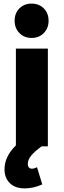

<svg xmlns="http://www.w3.org/2000/svg" viewBox="-20 -810 353 1063"><path d="M61 -695Q61 -737 87.5 -763.5Q114 -790 155 -790Q196 -790 222.5 -763.5Q249 -737 249 -695Q249 -654 222.5 -627Q196 -600 155 -600Q114 -600 87.5 -627Q61 -654 61 -695ZM68 -541H245V0H211Q172 28 153 51Q134 74 134 97Q134 110 140 117Q146 124 157 124Q169 124 185 116L214 211Q165 233 117 233Q64 233 34.5 204Q5 175 5 127Q5 57 68 -5Z"/></svg>

Font: Montserrat arm2
Style: Bold
Weight: 700
Designer: Julieta Ulanovsky
Foundry: Julieta Ulanovsky
Version: Version 6.000